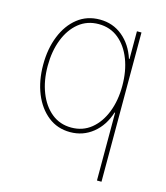

<svg xmlns="http://www.w3.org/2000/svg" viewBox="-113 -640 804 932"><g transform="rotate(15 289.0 -174.5)"><path d="M484.4 204.5V-545.5H461.6V-406.2H458.8Q436.8 -474.1 388.3 -514Q339.8 -554 274.1 -554Q209.5 -554 162.5 -516.9Q115.4 -479.8 89.7 -415.8Q63.9 -351.9 63.9 -271.3Q63.9 -191.1 89.8 -127.1Q115.8 -63.2 163 -25.9Q210.2 11.4 274.1 11.4Q339.1 11.4 388.3 -28.4Q437.5 -68.2 458.8 -136.4H461.6V204.5ZM461.6 -271.3Q461.6 -197.4 438.7 -138.7Q415.8 -79.9 373.8 -45.6Q331.7 -11.4 274.1 -11.4Q216.6 -11.4 174.5 -45.6Q132.5 -79.9 109.6 -138.7Q86.6 -197.4 86.6 -271.3Q86.6 -345.2 109.4 -403.9Q132.1 -462.7 174.2 -497Q216.3 -531.2 274.1 -531.2Q332 -531.2 374.1 -497Q416.2 -462.7 438.9 -403.9Q461.6 -345.2 461.6 -271.3Z"/></g></svg>

Font: Inter UI Thin
Style: Regular
Weight: 100
Designer: Rasmus Andersson
Foundry: rsms
Version: 3.2;8d6f07862